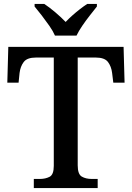

<svg xmlns="http://www.w3.org/2000/svg" viewBox="-20 -951 666 971"><path d="M151 0V-46H181Q210 -46 231 -57Q252 -68 252 -112V-660H162Q117 -660 100 -637.5Q83 -615 79 -582L74 -533H17L22 -714H605L610 -533H553L547 -582Q543 -615 526 -637.5Q509 -660 464 -660H373V-115Q373 -70 393.5 -58Q414 -46 444 -46H474V0ZM258 -771Q248 -794 229.5 -820.5Q211 -847 191 -873Q171 -899 155 -918V-931H204Q230 -914 260 -888.5Q290 -863 312 -840Q327 -856 345.5 -872.5Q364 -889 384 -904.5Q404 -920 421 -931H470V-918Q455 -899 434.5 -873Q414 -847 396 -820.5Q378 -794 367 -771Z"/></svg>

Font: Noto Nastaliq Urdu Medium
Style: Regular
Weight: 500
Designer: Monotype Design Team (Patrick Giasson: type design, Kamal Mansour: OpenType code, Glenda Bellarosa). Updated by Simon Co
Foundry: Monotype Imaging Inc., Simon Cozens
Version: Version 3.007